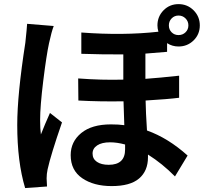

<svg xmlns="http://www.w3.org/2000/svg" viewBox="-20 -869 1017 951"><path d="M367.2 -480.5Q483.4 -471.7 590.8 -474.6V-599.6Q498 -598.6 382.8 -602.5V-708Q589.8 -692.4 764.6 -711.9Q759.8 -728.5 759.8 -743.2Q759.8 -787.1 790 -817.9Q820.3 -848.6 864.3 -848.6Q908.2 -848.6 939 -817.9Q969.7 -787.1 969.7 -743.2Q969.7 -699.2 939 -668.9Q908.2 -638.7 864.3 -638.7Q833 -638.7 807.6 -655.3V-612.3L700.2 -603.5V-478.5Q769.5 -483.4 867.2 -494.1V-384.8Q814.5 -377.9 701.2 -371.1Q702.1 -313.5 708 -222.7Q812.5 -185.5 909.2 -98.6L846.7 4.9Q784.2 -58.6 712.9 -103.5V-89.8Q712.9 -22.5 668.9 15.1Q625 52.7 533.2 52.7Q444.3 52.7 387.2 13.7Q330.1 -25.4 330.1 -100.6Q330.1 -167 382.3 -210Q434.6 -252.9 529.3 -252.9Q567.4 -252.9 595.7 -249Q593.8 -285.2 591.8 -367.2Q473.6 -365.2 368.2 -371.1ZM65.4 -250Q65.4 -400.4 105.5 -657.2Q113.3 -730.5 114.3 -751L246.1 -740.2Q235.4 -712.9 222.7 -654.3Q210 -595.7 194.3 -469.2Q178.7 -342.8 178.7 -274.4Q178.7 -231.4 182.6 -203.1Q202.1 -252.9 227.5 -309.6L287.1 -262.7Q231.4 -101.6 215.8 -30.3Q210.9 -7.8 210.9 14.6Q210.9 27.3 212.9 54.7L104.5 62.5Q65.4 -67.4 65.4 -250ZM438.5 -108.4Q438.5 -82 460 -67.4Q481.4 -52.7 518.6 -52.7Q599.6 -52.7 599.6 -128.9V-153.3Q559.6 -164.1 525.4 -164.1Q484.4 -164.1 461.4 -148.9Q438.5 -133.8 438.5 -108.4ZM830.1 -777.8Q816.4 -763.7 816.4 -743.2Q816.4 -722.7 830.1 -709Q843.8 -695.3 864.3 -695.3Q884.8 -695.3 898.9 -709Q913.1 -722.7 913.1 -743.2Q913.1 -763.7 898.9 -777.8Q884.8 -792 864.3 -792Q843.8 -792 830.1 -777.8Z"/></svg>

Font: Min Sans Bold
Style: Regular
Weight: 700
Designer: Jinseong-Kim, NotoSansCJK, Nunito
Foundry: Jinseong-Kim
Version: Version 1.400;Glyphs 3.1.2 (3151)